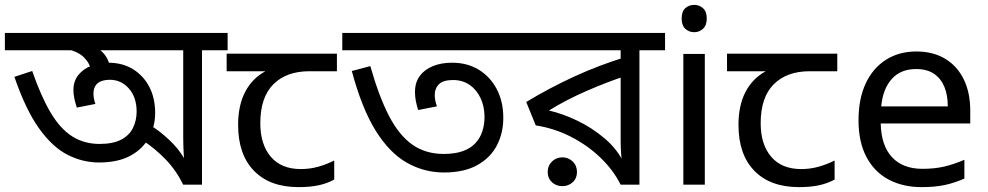

<svg xmlns="http://www.w3.org/2000/svg" viewBox="-30 -757 4048 787"><path d="M903 -622V-551H798V0H721Q692 -59 649 -103.5Q606 -148 557 -180L582 -246Q620 -224 661 -186Q702 -148 724 -109Q723 -124 722.5 -137Q722 -150 721.5 -164Q721 -178 721 -194V-551H-10V-622ZM376 -91Q308 -91 246 -123Q184 -155 129.5 -231.5Q75 -308 29 -442L102 -466Q138 -362 177.5 -295.5Q217 -229 266 -198Q315 -167 378 -167Q433 -167 466.5 -184.5Q500 -202 515 -232.5Q530 -263 530 -300Q530 -358 498.5 -394Q467 -430 420 -430Q387 -430 370 -415.5Q353 -401 353 -372Q353 -365 355 -353Q357 -341 361 -331L285 -316Q278 -337 274.5 -354.5Q271 -372 271 -388Q271 -425 291.5 -450Q312 -475 344.5 -487.5Q377 -500 413 -500Q472 -500 515 -473.5Q558 -447 582 -401Q606 -355 606 -294Q606 -240 581 -193.5Q556 -147 505 -119Q454 -91 376 -91ZM344 -465Q339 -497 314.5 -521.5Q290 -546 243 -556L267 -601L312 -589Q369 -567 394 -539Q419 -511 423 -468Z M1194 10Q1076 10 1011 -57Q946 -124 946 -245Q946 -325 975 -380.5Q1004 -436 1058 -465H899V-537H1351V-465H1238Q1144 -465 1090.5 -411.5Q1037 -358 1037 -252Q1037 -165 1080 -114.5Q1123 -64 1203 -64Q1240 -64 1274 -73.5Q1308 -83 1340 -99V-21Q1311 -5 1276 2.5Q1241 10 1194 10Z M1790 -50Q1708 -50 1637 -90.5Q1566 -131 1509.5 -222Q1453 -313 1412 -466L1488 -486Q1523 -362 1564.5 -282Q1606 -202 1660.5 -164Q1715 -126 1788 -126Q1835 -126 1867 -137.5Q1899 -149 1918.5 -170Q1938 -191 1947 -218.5Q1956 -246 1956 -278Q1956 -320 1940 -354.5Q1924 -389 1895 -409Q1866 -429 1827 -429Q1787 -429 1769.5 -412Q1752 -395 1752 -367Q1752 -357 1754 -346Q1756 -335 1761 -321L1684 -306Q1678 -325 1674.5 -343Q1671 -361 1671 -380Q1671 -419 1690.5 -445.5Q1710 -472 1744.5 -486Q1779 -500 1823 -500Q1885 -500 1932 -471.5Q1979 -443 2006 -392Q2033 -341 2033 -274Q2033 -211 2006.5 -160.5Q1980 -110 1926 -80Q1872 -50 1790 -50ZM2100 -622V-551H1373V-622Z M2696 -622V-551H2591V0H2514Q2484 -60 2431.5 -110.5Q2379 -161 2311 -196Q2243 -231 2166 -243L2127 -339Q2223 -397 2325.5 -444Q2428 -491 2537 -524L2514 -482V-551H2080V-622ZM2514 -474 2535 -446Q2459 -421 2375 -384.5Q2291 -348 2220 -304Q2274 -292 2335 -263Q2396 -234 2448 -190Q2500 -146 2528 -88H2519Q2517 -111 2515.5 -134Q2514 -157 2514 -189ZM2275 6Q2250 6 2232.5 -10Q2215 -26 2215 -52Q2215 -78 2232.5 -95Q2250 -112 2275 -112Q2300 -112 2317.5 -95Q2335 -78 2335 -52Q2335 -26 2317.5 -10Q2300 6 2275 6Z M2859 -536V0H2771V-536ZM2816 -737Q2836 -737 2851.5 -723.5Q2867 -710 2867 -681Q2867 -653 2851.5 -639Q2836 -625 2816 -625Q2794 -625 2779 -639Q2764 -653 2764 -681Q2764 -710 2779 -723.5Q2794 -737 2816 -737Z M3245 10Q3127 10 3062 -57Q2997 -124 2997 -245Q2997 -325 3026 -380.5Q3055 -436 3109 -465H2950V-537H3402V-465H3289Q3195 -465 3141.5 -411.5Q3088 -358 3088 -252Q3088 -165 3131 -114.5Q3174 -64 3254 -64Q3291 -64 3325 -73.5Q3359 -83 3391 -99V-21Q3362 -5 3327 2.5Q3292 10 3245 10Z M3726 -546Q3795 -546 3844.5 -516Q3894 -486 3920.5 -431.5Q3947 -377 3947 -304V-251H3580Q3582 -160 3626.5 -112.5Q3671 -65 3751 -65Q3802 -65 3841.5 -74.5Q3881 -84 3923 -102V-25Q3882 -7 3842 1.5Q3802 10 3747 10Q3671 10 3612.5 -21Q3554 -52 3521.5 -113.5Q3489 -175 3489 -264Q3489 -352 3518.5 -415Q3548 -478 3601.5 -512Q3655 -546 3726 -546ZM3725 -474Q3662 -474 3625.5 -433.5Q3589 -393 3582 -321H3855Q3855 -367 3841 -401Q3827 -435 3798.5 -454.5Q3770 -474 3725 -474Z"/></svg>

Font: lbangla05
Style: Book
Weight: 400
Designer: Jelle Bosma - Monotype Design Team
Foundry: Monotype Imaging Inc.
Version: Version 2.003